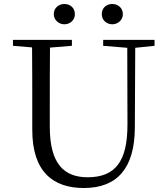

<svg xmlns="http://www.w3.org/2000/svg" viewBox="-20 -928 837 964"><path d="M303 -806C332 -806 356 -827 356 -857C356 -889 332 -908 303 -908C276 -908 250 -889 250 -857C250 -827 276 -806 303 -806ZM544 -806C571 -806 597 -827 597 -857C597 -889 571 -908 544 -908C515 -908 491 -889 491 -857C491 -827 515 -806 544 -806ZM498 -698 619 -688 620 -306C621 -114 556 -38 420 -38C302 -38 230 -105 230 -291V-391C230 -493 230 -591 231 -689L341 -698V-728H45V-698L141 -690C142 -591 142 -491 142 -391V-276C142 -66 246 16 401 16C567 16 656 -82 657 -286L659 -688L756 -698V-728H498Z"/></svg>

Font: Noto Serif CJK KR
Style: Regular
Weight: 400
Designer: Ryoko NISHIZUKA 西塚涼子 (kana & ideographs); Frank Grießhammer (Latin, Greek & Cyrillic); Wenlong ZHANG 张文龙 (bopomofo); San
Foundry: Adobe
Version: Version 2.001;hotconv 1.1.0;makeotfexe 2.6.0